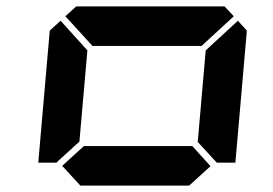

<svg xmlns="http://www.w3.org/2000/svg" viewBox="-20 -1020 856 602"><path d="M583 -562 640 -499 573 -438H232L175 -500L243 -562ZM162 -515 157 -510H100L136 -924L170 -955L254 -862L229 -576ZM726 -955 754 -924 718 -510H660L656 -514L600 -575L625 -862ZM185 -969 219 -1000H684L713 -969L612 -876H270Z"/></svg>

Font: DSEG7 Classic
Style: BoldItalic
Weight: 700
Italic angle: -5°
Designer: Keshikan(Twitter:@keshinomi_88pro)
Version: Version 0.46